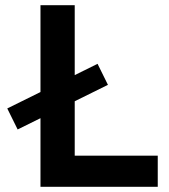

<svg xmlns="http://www.w3.org/2000/svg" viewBox="-20 -720 652 740"><path d="M588 0H136V-700H268V-120H588ZM396 -393 48 -221 8 -302 356 -474Z"/></svg>

Font: Space Grotesk Variable Light
Style: Regular
Weight: 300
Designer: Florian Karsten
Foundry: Florian Karsten
Version: Version 2.000